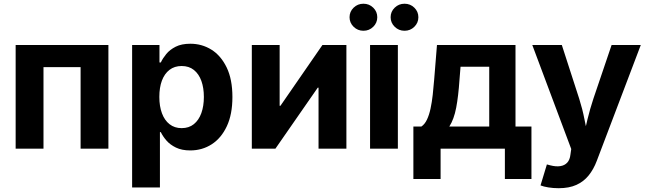

<svg xmlns="http://www.w3.org/2000/svg" viewBox="-20 -783 3410 1011"><path d="M550.8 -545.9V0H404.4V-429.5H209V0H62.4V-545.9Z M675.7 204.1V-545.9H819.7V-454H826.8Q836.9 -475.8 855.6 -498.7Q874.3 -521.5 905.2 -537.1Q936 -552.7 982.4 -552.7Q1043.1 -552.7 1093.3 -521.5Q1143.4 -490.2 1173.6 -427.7Q1203.8 -365.3 1203.8 -272Q1203.8 -181.1 1174.5 -118.5Q1145.2 -55.8 1094.9 -23.3Q1044.6 9.1 981.6 9.1Q937.2 9.1 906.4 -6Q875.5 -21 856.3 -43.2Q837.1 -65.4 826.8 -87.4H822.1V204.1ZM936.5 -108.3Q974.8 -108.3 1000.8 -129.3Q1026.8 -150.3 1040.2 -187.4Q1053.5 -224.6 1053.5 -272.5Q1053.5 -320.4 1040.3 -357.1Q1027 -393.8 1001 -414.6Q975 -435.4 936.5 -435.4Q898.8 -435.4 872.6 -415.2Q846.3 -395.1 832.6 -358.7Q819 -322.2 819 -272.5Q819 -223.3 832.8 -186.4Q846.5 -149.5 872.9 -128.9Q899.3 -108.3 936.5 -108.3Z M1804 0H1657.3V-321.3H1653.1L1430.1 0H1306V-545.9H1452.5V-226H1456.7L1677.7 -545.9H1804Z M1928.6 0V-545.9H2075V0ZM2110.1 -621Q2079.8 -621 2058.4 -642Q2036.9 -663 2036.9 -692.3Q2036.9 -721.8 2058.4 -742.6Q2079.8 -763.4 2110.1 -763.4Q2140.4 -763.4 2161.7 -742.6Q2183 -721.8 2183 -692.3Q2183 -662.8 2161.7 -641.9Q2140.4 -621 2110.1 -621ZM1893.7 -621Q1863.4 -621 1842 -642Q1820.6 -663 1820.6 -692.3Q1820.6 -721.8 1842 -742.6Q1863.4 -763.4 1893.7 -763.4Q1924 -763.4 1945.3 -742.6Q1966.6 -721.8 1966.6 -692.3Q1966.6 -662.8 1945.3 -641.9Q1924 -621 1893.7 -621Z M2156.7 159.6V-116.9H2199Q2216.7 -128.7 2228.2 -153.1Q2239.8 -177.4 2247 -210.9Q2254.2 -244.4 2258.6 -283.7Q2262.9 -323.1 2266.2 -364.2L2280.9 -545.9H2694.4V-116.9H2778.4V159.6H2638.5V0H2300V159.6ZM2346.1 -116.9H2556.1V-431.6H2405L2399.6 -364.2Q2393.7 -276.5 2382.1 -215.8Q2370.5 -155 2346.1 -116.9Z M2826.2 193.3 2859.7 82.8 2877.7 87.6Q2907.5 95.3 2930.2 91.8Q2953 88.4 2966.9 73.3Q2980.8 58.1 2983.7 30.9L2987.9 1.6L2782.9 -545.9H2938.4L3030.1 -262.5Q3047.1 -208.8 3057.5 -155.2Q3068 -101.6 3081.3 -43.1H3047.3Q3060.6 -101.6 3073.7 -155.6Q3086.8 -209.6 3104.3 -262.5L3200.4 -545.9H3354.1L3122.3 64.4Q3105.7 108.4 3079.7 140.7Q3053.8 173 3015.2 190.5Q2976.7 208 2921.7 208Q2892.8 208 2867.2 203.8Q2841.7 199.6 2826.2 193.3Z"/></svg>

Font: Adwaita Sans
Style: Regular
Weight: 400
Designer: Rasmus Andersson
Foundry: rsms
Version: Version 4.001;git-9221beed3